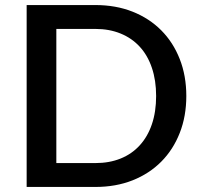

<svg xmlns="http://www.w3.org/2000/svg" viewBox="-20 -740 800 760"><path d="M717.5 -360Q717.5 -280 691.5 -213.8Q665.5 -147.5 618.2 -100Q571 -52.5 504.8 -26.2Q438.5 0 357.5 0H85.5V-720H357.5Q438.5 -720 504.8 -693.8Q571 -667.5 618.2 -620Q665.5 -572.5 691.5 -506.2Q717.5 -440 717.5 -360ZM598 -360Q598 -422 581.2 -471.5Q564.5 -521 533.2 -555Q502 -589 457.5 -607.2Q413 -625.5 357.5 -625.5H203V-94.5H357.5Q413 -94.5 457.5 -112.5Q502 -130.5 533.2 -164.8Q564.5 -199 581.2 -248.2Q598 -297.5 598 -360Z"/></svg>

Font: TypoPRO Lato
Style: Regular
Weight: 600
Designer: Lukasz Dziedzic with Adam Twardoch and Botio Nikoltchev
Foundry: tyPoland Lukasz Dziedzic
Version: Version 2.010; 2014-09-01; http://www.latofonts.com/